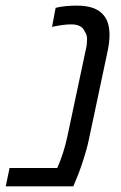

<svg xmlns="http://www.w3.org/2000/svg" viewBox="-52 -660 430 680"><path d="M-31.7 0 -18.1 -64.9H150.9Q162.6 -91.8 171.6 -120.1Q180.7 -148.4 186.5 -176.3L251.5 -482.4Q254.4 -493.7 255.4 -503.7Q256.3 -513.7 256.3 -521Q256.3 -529.3 254.4 -535.9Q252.4 -542.5 248.5 -547.4Q244.1 -559.6 232.2 -566.7Q220.2 -573.7 200.2 -573.7Q186.5 -573.7 169.9 -571.5Q153.3 -569.3 132.3 -564.9L145 -632.3Q162.6 -636.7 182.1 -638.4Q201.7 -640.1 220.2 -640.1Q254.4 -640.1 277.8 -631.6Q301.3 -623 314.9 -606.4Q326.2 -592.8 331.1 -575Q335.9 -557.1 335.9 -536.1Q335.9 -523.4 334.2 -509.5Q332.5 -495.6 329.6 -481L263.2 -168Q258.3 -143.6 250 -116Q241.7 -88.4 232.9 -63.5Q224.1 -38.6 217.3 -23.4L207.5 0Z"/></svg>

Font: Open Sans SemiCondensed
Style: Italic
Weight: 400
Width: 4
Italic angle: -12°
Designer: Monotype Design Team
Foundry: Monotype Imaging Inc.
Version: Version 3.000